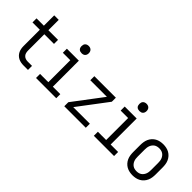

<svg xmlns="http://www.w3.org/2000/svg" viewBox="76 -1537 2348 2348"><g transform="rotate(45 1250.0 -362.5)"><path d="M436 0H360Q337 0 314.5 -4Q292 -8 271.5 -18Q251 -28 235 -44Q219 -60 209 -80.5Q199 -101 195 -123.5Q191 -146 191 -169V-450H64V-520H191V-699H269V-520H436V-450H269V-169Q269 -150 273.5 -131Q278 -112 291 -97.5Q304 -83 322.5 -76.5Q341 -70 360 -70H436Z M575 0V-70H718V-450H589V-520H796V-70H925V0ZM755 -608Q742 -608 730 -611.5Q718 -615 709 -624Q700 -633 696.5 -645Q693 -657 693 -670Q693 -683 696.5 -695Q700 -707 709 -716Q718 -725 730 -729Q742 -733 755 -733Q768 -733 780 -729Q792 -725 801 -716Q810 -707 814 -695Q818 -683 818 -670Q818 -657 814 -645Q810 -633 801 -624Q792 -615 780 -611.5Q768 -608 755 -608Z M1064 0V-70L1351 -450H1064V-520H1436V-450L1149 -70H1436V0Z M1575 0V-70H1718V-450H1589V-520H1796V-70H1925V0ZM1755 -608Q1742 -608 1730 -611.5Q1718 -615 1709 -624Q1700 -633 1696.5 -645Q1693 -657 1693 -670Q1693 -683 1696.5 -695Q1700 -707 1709 -716Q1718 -725 1730 -729Q1742 -733 1755 -733Q1768 -733 1780 -729Q1792 -725 1801 -716Q1810 -707 1814 -695Q1818 -683 1818 -670Q1818 -657 1814 -645Q1810 -633 1801 -624Q1792 -615 1780 -611.5Q1768 -608 1755 -608Z M2250 8Q2223 8 2196.5 2.5Q2170 -3 2146.5 -16Q2123 -29 2104.5 -49.5Q2086 -70 2075 -94.5Q2064 -119 2060 -146Q2056 -173 2056 -200V-320Q2056 -347 2060 -374Q2064 -401 2075 -425.5Q2086 -450 2104.5 -470.5Q2123 -491 2146.5 -504Q2170 -517 2196.5 -522.5Q2223 -528 2250 -528Q2277 -528 2303.5 -522.5Q2330 -517 2353.5 -504Q2377 -491 2395.5 -470.5Q2414 -450 2425 -425.5Q2436 -401 2440 -374Q2444 -347 2444 -320V-200Q2444 -173 2440 -146Q2436 -119 2425 -94.5Q2414 -70 2395.5 -49.5Q2377 -29 2353.5 -16Q2330 -3 2303.5 2.5Q2277 8 2250 8ZM2250 -62Q2267 -62 2284 -66Q2301 -70 2315 -79.5Q2329 -89 2339.5 -103Q2350 -117 2356 -133Q2362 -149 2364 -166Q2366 -183 2366 -200V-320Q2366 -337 2364 -354Q2362 -371 2356 -387Q2350 -403 2339.5 -417Q2329 -431 2315 -440.5Q2301 -450 2284 -454Q2267 -458 2250 -458Q2233 -458 2216 -454Q2199 -450 2185 -440.5Q2171 -431 2160.5 -417Q2150 -403 2144 -387Q2138 -371 2136 -354Q2134 -337 2134 -320V-200Q2134 -183 2136 -166Q2138 -149 2144 -133Q2150 -117 2160.5 -103Q2171 -89 2185 -79.5Q2199 -70 2216 -66Q2233 -62 2250 -62Z"/></g></svg>

Font: Iosevka srxl
Style: Regular
Weight: 400
Monospace: yes
Designer: Belleve Invis
Foundry: Belleve Invis
Version: Version 33.0.1; ttfautohint (v1.8.3)